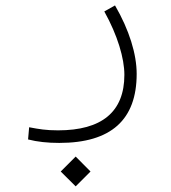

<svg xmlns="http://www.w3.org/2000/svg" viewBox="-20 -303 626 701"><path d="M196.3 218.8C386.2 218.8 479 133.8 479 -33.2C479 -105 452.1 -193.4 399.9 -283.2L360.8 -261.2C409.7 -173.3 434.1 -89.4 434.1 -29.8C434.1 106 351.1 172.9 191.9 172.9C147.9 172.9 122.6 168.5 86.4 161.6L82.5 206.1C116.2 214.8 153.8 218.8 196.3 218.8ZM256.3 377.4 310.5 323.2 256.3 268.6 201.7 323.2Z"/></svg>

Font: Cascadia Mono PL ExtraLight
Style: Regular
Weight: 200
Monospace: yes
Designer: Aaron Bell
Foundry: Saja Typeworks
Version: Version 2404.023